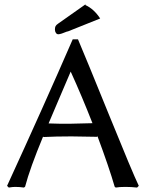

<svg xmlns="http://www.w3.org/2000/svg" viewBox="-20 -844 669 874"><path d="M301.8 -280.8Q324.2 -280.8 400.9 -283.2Q352.5 -406.7 301.8 -518.1Q281.7 -471.2 243.9 -382.6Q206.1 -293.9 201.2 -282.2Q208.5 -282.2 225.8 -281.5Q243.2 -280.8 252 -280.8ZM611.8 2 604 9.8Q578.1 6.8 550.8 6.8Q522.9 6.8 506.8 9.8L502 5.9Q477.1 -80.6 422.9 -226.1V-221.2Q346.7 -223.1 305.2 -223.1Q233.9 -223.1 176.8 -220.2V-224.1Q116.2 -78.1 94.2 5.9L88.9 9.8Q70.3 6.8 48.8 6.8Q37.1 6.8 20 9.8L12.2 2Q179.2 -361.8 311 -665H335Q372.6 -576.7 477.8 -317.4Q583 -58.1 611.8 2ZM369.1 -824.2V-820.8Q407.7 -803.2 436 -759.8L287.1 -700.2V-701.2Q256.3 -688 245.1 -688Q238.8 -688 234.4 -694.3Q230 -700.7 230 -710Q230 -719.2 232.9 -724.9Q235.8 -730.5 245.1 -736.8Z"/></svg>

Font: Linear Smooth Low Contrast
Style: Regular
Weight: 500
Designer: Philipp H. Poll, Flanker
Foundry: Philipp H. Poll, reworked by Flanker
Version: Version 1.010 | FøM Fix